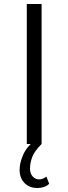

<svg xmlns="http://www.w3.org/2000/svg" viewBox="-20 -720 342 960"><path d="M114 0V-700H188V0ZM167 220Q127 220 102.5 195Q78 170 78 129Q78 94 96 53.5Q114 13 162 -27L188 0Q150 38 140 68Q130 98 130 122Q130 148 143.5 162.5Q157 177 175 177Q186 177 195 173Q204 169 212 163L226 199Q204 220 167 220Z"/></svg>

Font: MOST Montserrat
Style: Regular
Weight: 400
Designer: Julieta Ulanovsky
Foundry: Julieta Ulanovsky
Version: Version 8.000;March 11, 2024;FontCreator 15.0.0.2926 64-bit